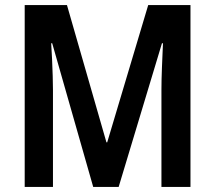

<svg xmlns="http://www.w3.org/2000/svg" viewBox="-20 -734 845 754"><path d="M346 0 185 -564H181Q183 -535 184.5 -501Q186 -467 187 -435.5Q188 -404 188 -381V0H77V-714H243L398 -175H401L562 -714H728V0H614V-383Q614 -418 616 -469.5Q618 -521 620 -564H616L446 0Z"/></svg>

Font: Noto Sans Gujarati Condensed SemiBold
Style: Regular
Weight: 600
Width: 3
Designer: Jelle Bosma - Monotype Design Team, Universal Thirst
Foundry: Monotype Imaging Inc.
Version: Version 2.106; ttfautohint (v1.8.4.7-5d5b)